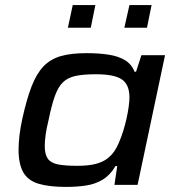

<svg xmlns="http://www.w3.org/2000/svg" viewBox="-20 -727 692 755"><path d="M240 8Q173 8 131.5 -4.5Q90 -17 71.5 -49.5Q53 -82 53 -139Q53 -163 56.5 -194Q60 -225 68 -261Q85 -338 104.5 -388Q124 -438 151.5 -466.5Q179 -495 219.5 -506.5Q260 -518 320 -518Q369 -518 407.5 -512Q446 -506 472 -490Q498 -474 509 -445H515L536 -510H629L521 0H430L441 -74H434Q414 -39 384.5 -21Q355 -3 318.5 2.5Q282 8 240 8ZM284 -75Q325 -75 352.5 -81.5Q380 -88 398.5 -101Q417 -114 430 -133Q439 -146 448 -167Q457 -188 464.5 -212Q472 -236 477.5 -260.5Q483 -285 486 -307Q489 -329 489 -344Q489 -394 459.5 -414.5Q430 -435 357 -435Q308 -435 277.5 -428.5Q247 -422 228 -404Q209 -386 196 -350Q183 -314 171 -255Q163 -223 159.5 -197.5Q156 -172 156 -153Q156 -120 168 -103Q180 -86 208 -80.5Q236 -75 284 -75ZM469 -618 489 -707H576L558 -618ZM247 -618 266 -707H355L337 -618Z"/></svg>

Font: Saira Expanded Medium
Style: Italic
Weight: 500
Width: 7
Italic angle: -12°
Designer: Hector Gatti with collaboration of the Omnibus-Type team
Foundry: Omnibus-Type
Version: Version 1.101